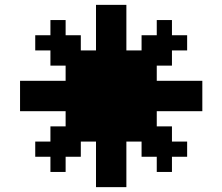

<svg xmlns="http://www.w3.org/2000/svg" viewBox="-20 -770 915 790"><path d="M375 -750H437.5V-687.5H375ZM375 -687.5H437.5V-625H375ZM375 -625H437.5V-562.5H375ZM375 -562.5H437.5V-500H375ZM375 -437.5H437.5V-375H375ZM375 -250H437.5V-187.5H375ZM375 -187.5H437.5V-125H375ZM375 -125H437.5V-62.5H375ZM250 -437.5H312.5V-375H250ZM187.5 -437.5H250V-375H187.5ZM125 -437.5H187.5V-375H125ZM62.5 -437.5H125V-375H62.5ZM562.5 -437.5H625V-375H562.5ZM625 -437.5H687.5V-375H625ZM687.5 -437.5H750V-375H687.5ZM437.5 -750H500V-687.5H437.5ZM437.5 -687.5H500V-625H437.5ZM437.5 -625H500V-562.5H437.5ZM437.5 -562.5H500V-500H437.5ZM437.5 -437.5H500V-375H437.5ZM375 -375H437.5V-312.5H375ZM437.5 -375H500V-312.5H437.5ZM437.5 -250H500V-187.5H437.5ZM437.5 -187.5H500V-125H437.5ZM437.5 -125H500V-62.5H437.5ZM437.5 -62.5H500V0H437.5ZM375 -62.5H437.5V0H375ZM562.5 -375H625V-312.5H562.5ZM625 -375H687.5V-312.5H625ZM687.5 -375H750V-312.5H687.5ZM750 -375H812.5V-312.5H750ZM750 -437.5H812.5V-375H750ZM250 -375H312.5V-312.5H250ZM187.5 -375H250V-312.5H187.5ZM125 -375H187.5V-312.5H125ZM62.5 -375H125V-312.5H62.5ZM125 -625H187.5V-562.5H125ZM187.5 -687.5H250V-625H187.5ZM187.5 -625H250V-562.5H187.5ZM250 -625H312.5V-562.5H250ZM250 -562.5H312.5V-500H250ZM187.5 -562.5H250V-500H187.5ZM625 -687.5H687.5V-625H625ZM687.5 -625H750V-562.5H687.5ZM625 -625H687.5V-562.5H625ZM562.5 -625H625V-562.5H562.5ZM562.5 -562.5H625V-500H562.5ZM625 -562.5H687.5V-500H625ZM250 -250H312.5V-187.5H250ZM187.5 -250H250V-187.5H187.5ZM187.5 -187.5H250V-125H187.5ZM250 -187.5H312.5V-125H250ZM125 -187.5H187.5V-125H125ZM187.5 -125H250V-62.5H187.5ZM562.5 -187.5H625V-125H562.5ZM562.5 -250H625V-187.5H562.5ZM625 -250H687.5V-187.5H625ZM625 -187.5H687.5V-125H625ZM687.5 -187.5H750V-125H687.5ZM625 -125H687.5V-62.5H625ZM312.5 -500H375V-437.5H312.5ZM312.5 -437.5H375V-375H312.5ZM312.5 -375H375V-312.5H312.5ZM250 -500H312.5V-437.5H250ZM312.5 -562.5H375V-500H312.5ZM500 -562.5H562.5V-500H500ZM562.5 -500H625V-437.5H562.5ZM500 -500H562.5V-437.5H500ZM562.5 -312.5H625V-250H562.5ZM500 -312.5H562.5V-250H500ZM500 -250H562.5V-187.5H500ZM250 -312.5H312.5V-250H250ZM312.5 -312.5H375V-250H312.5ZM312.5 -250H375V-187.5H312.5ZM375 -312.5H437.5V-250H375ZM437.5 -312.5H500V-250H437.5ZM500 -375H562.5V-312.5H500ZM500 -437.5H562.5V-375H500ZM437.5 -500H500V-437.5H437.5ZM375 -500H437.5V-437.5H375Z"/></svg>

Font: Yarndings 12
Style: Regular
Weight: 400
Designer: Sarah Cadigan-Fried
Version: Version 1.000; ttfautohint (v1.8.4.7-5d5b)